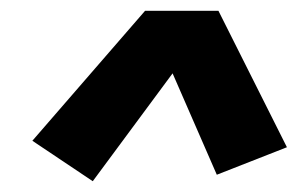

<svg xmlns="http://www.w3.org/2000/svg" viewBox="-20 -768 552 356"><path d="M152 -432 40 -507 249 -748H385L512 -495L382 -444L300 -632Z"/></svg>

Font: Iosevka Curly Slab Heavy
Style: Italic
Weight: 900
Italic angle: -9°
Monospace: yes
Designer: Belleve Invis
Foundry: Belleve Invis
Version: Version 22.1.2; ttfautohint (v1.8.4)